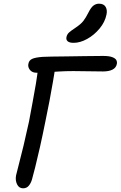

<svg xmlns="http://www.w3.org/2000/svg" viewBox="-20 -1010 654 1040"><path d="M105 10Q83 10 72.5 -11.5Q62 -33 67 -60Q70 -75 81.5 -117.5Q93 -160 107.5 -221Q122 -282 137 -351Q147 -407 157 -458.5Q167 -510 174.5 -556.5Q182 -603 187 -645L280 -651Q275 -614 266.5 -565.5Q258 -517 248 -463Q238 -409 226 -353Q211 -278 196.5 -213.5Q182 -149 170.5 -103.5Q159 -58 153 -37Q147 -17 135.5 -3.5Q124 10 105 10ZM179 -616Q162 -616 151.5 -623Q141 -630 136 -641.5Q131 -653 134 -665Q137 -683 154 -691Q171 -699 211 -702Q225 -703 260.5 -703.5Q296 -704 342.5 -704.5Q389 -705 440 -706Q491 -707 538 -707Q571 -707 588 -700.5Q605 -694 610 -684.5Q615 -675 613 -664Q609 -643 589.5 -633Q570 -623 538 -623Q499 -623 456 -624Q413 -625 377 -625Q335 -625 295.5 -622.5Q256 -620 225.5 -618Q195 -616 179 -616ZM379 -778Q356 -778 346.5 -786.5Q337 -795 340 -809Q343 -824 354 -834Q365 -844 388 -859Q418 -879 431.5 -896.5Q445 -914 459 -942Q473 -970 486.5 -980Q500 -990 516 -990Q542 -990 552 -973Q562 -956 557 -932Q549 -891 519.5 -855.5Q490 -820 452 -799Q414 -778 379 -778Z"/></svg>

Font: Shantell Sans
Style: Italic
Weight: 400
Italic angle: -11°
Designer: Stephen Nixon, Anya Danilova, Shantell Martin
Foundry: Arrow Type
Version: Version 1.011;[c5ecc13dd]